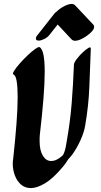

<svg xmlns="http://www.w3.org/2000/svg" viewBox="-20 -943 513 979"><path d="M298 -149Q299 -150 302 -154Q305 -158 310 -173Q315 -188 320 -221Q338 -323 345.5 -416.5Q353 -510 357 -613Q357 -623 370.5 -641Q384 -659 401 -675Q418 -691 430.5 -698.5Q443 -706 443 -695Q439 -593 435.5 -499Q432 -405 414 -301Q409 -270 391 -229.5Q373 -189 350 -157Q339 -142 328 -131Q316 -111 301 -93Q252 -34 210.5 -9Q169 16 138 16Q108 16 87.5 -1.5Q67 -19 56 -48Q45 -77 45 -109Q45 -114 45.5 -120Q46 -126 47 -131Q58 -232 64 -311.5Q70 -391 70 -447Q70 -499 65 -529Q60 -559 49 -563Q42 -566 52 -582Q62 -598 80.5 -619Q99 -640 120.5 -660.5Q142 -681 159 -693Q176 -705 181 -703Q195 -696 201.5 -664Q208 -632 208 -577Q208 -520 201.5 -439Q195 -358 183 -255Q182 -247 182 -239Q182 -231 182 -223Q182 -176 198.5 -149Q215 -122 241 -122Q268 -122 298 -149ZM347 -740 274 -818 233 -766Q222 -752 205.5 -744Q189 -736 178 -736Q163 -736 163 -746Q163 -755 171 -764L256 -872Q261 -879 269 -884Q285 -900 307.5 -911.5Q330 -923 346 -923Q354 -923 361 -918L457 -816Q460 -812 460 -806Q460 -793 442.5 -776.5Q425 -760 402 -747.5Q379 -735 362 -735Q354 -735 347 -740Z"/></svg>

Font: Ga Maamli
Style: Regular
Weight: 400
Designer: Afotey Clement Nii Odai, Ama Asantewa Diaka, David Abbey-Thompson
Foundry: Sorkin Type Co.
Version: Version 1.000; ttfautohint (v1.8.4.7-5d5b)